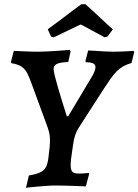

<svg xmlns="http://www.w3.org/2000/svg" viewBox="-20 -886 661 917"><path d="M236 -556Q236 -547 242 -522.5Q248 -498 257 -467.5Q266 -437 275 -407.5Q284 -378 291 -356.5Q298 -335 299 -331H306L416 -515Q436 -547 436 -566Q436 -577 426 -582.5Q416 -588 390 -589L388 -594L401 -645Q410 -645 431 -643.5Q452 -642 477 -640.5Q502 -639 522 -639Q543 -639 565 -640Q587 -641 602.5 -642Q618 -643 618 -643L621 -637L608 -585Q586 -579 569 -569.5Q552 -560 537.5 -545.5Q523 -531 507.5 -509Q492 -487 472 -456L358 -279Q346 -261 339.5 -242Q333 -223 329 -195.5Q325 -168 319 -124Q315 -87 321.5 -72Q328 -57 355 -57Q371 -57 387 -58.5Q403 -60 403 -60L406 -56L390 4Q390 4 374 3.5Q358 3 334 2Q310 1 285 0.5Q260 0 243 0Q223 0 199.5 2Q176 4 154 5.5Q132 7 118 9Q104 11 104 11L118 -48Q155 -54 174.5 -64Q194 -74 202 -93.5Q210 -113 213 -148L217 -183Q220 -211 218 -233.5Q216 -256 203 -290L134 -478Q122 -512 111.5 -533.5Q101 -555 84 -567Q67 -579 35 -584L32 -589L46 -643Q46 -643 58.5 -642.5Q71 -642 90 -641Q109 -640 129 -639.5Q149 -639 164 -639Q183 -639 208.5 -640.5Q234 -642 258 -643.5Q282 -645 298 -646.5Q314 -648 314 -648L317 -639L306 -590Q266 -588 251 -580.5Q236 -573 236 -556ZM208 -746Q216 -752 235 -766Q254 -780 276.5 -797Q299 -814 320 -830Q341 -846 355 -856Q369 -866 369 -866H387Q387 -867 398 -857Q409 -847 426.5 -831Q444 -815 462.5 -797.5Q481 -780 496 -766.5Q511 -753 519 -746L493 -711L479 -708Q474 -711 457.5 -720Q441 -729 421 -739.5Q401 -750 385 -759Q369 -768 365 -769Q362 -768 350 -762Q338 -756 321 -748Q304 -740 286.5 -731.5Q269 -723 255.5 -716.5Q242 -710 237 -708L224 -711Z"/></svg>

Font: Alegreya SemiBold
Style: Italic
Weight: 600
Italic angle: -7°
Designer: Juan Pablo del Peral
Foundry: Huerta Tipografica
Version: Version 2.009